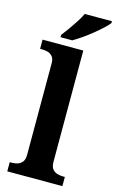

<svg xmlns="http://www.w3.org/2000/svg" viewBox="-142 -1014 649 1070"><g transform="rotate(15 182.0 -479.5)"><path d="M17 0V-53H29Q44 -53 60.5 -57.5Q77 -62 88.5 -76Q100 -90 100 -118V-646Q100 -673 88 -686Q76 -699 59.5 -703Q43 -707 29 -707H17V-760H252V-118Q252 -90 263.5 -76Q275 -62 292 -57.5Q309 -53 323 -53H335V0ZM110 -812Q125 -831 143.5 -857Q162 -883 179.5 -910Q197 -937 207 -959H364V-949Q355 -936 333.5 -916Q312 -896 285 -874Q258 -852 230 -832.5Q202 -813 178 -799H110Z"/></g></svg>

Font: Noto Naskh Arabic UI
Style: Regular
Weight: 400
Designer: Monotype Design Team, David Williams, Mohamad Dakak and Nizar Qandah
Foundry: Monotype Imaging Inc.
Version: Version 2.014